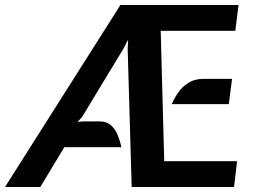

<svg xmlns="http://www.w3.org/2000/svg" viewBox="-20 -747 1015 767"><path d="M0 0 461 -727H933L920 -624H622L636 -103H927L915 0H506L490 -552L492 -589L474 -554L308 -280L290 -260L311 -262H378Q407 -262 424.5 -245.5Q442 -229 451.2 -205Q460.5 -181 465 -159H237L141 0ZM666 -331Q676.5 -355.5 693 -378.8Q709.5 -402 734 -417Q758.5 -432 793 -432H907L894 -331Z"/></svg>

Font: Expletus Sans
Style: Italic
Weight: 400
Italic angle: -7°
Designer: Jasper de Waard
Foundry: Designtown
Version: Version 7.500